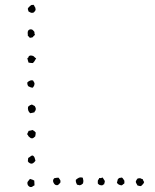

<svg xmlns="http://www.w3.org/2000/svg" viewBox="-20 -751 634 785"><path d="M117.2 -731.4Q121.1 -726.6 121.6 -724.1Q122.1 -721.7 124 -720.7Q125 -715.8 125.5 -713.4Q126 -710.9 124 -707Q118.2 -699.2 116.2 -699.2Q109.4 -697.3 105 -699.7Q100.6 -702.1 96.7 -704.1Q92.8 -714.8 94.2 -716.8Q95.7 -718.8 97.7 -721.7Q107.4 -731.4 110.8 -731Q114.3 -730.5 117.2 -731.4ZM123 -608.4Q115.2 -601.6 115.2 -600.6Q115.2 -599.6 113.3 -598.6Q103.5 -595.7 101.6 -596.7Q93.8 -605.5 93.3 -606Q92.8 -606.4 93.8 -609.4Q91.8 -622.1 96.2 -627Q100.6 -631.8 108.4 -630.9Q113.3 -629.9 115.7 -626.5Q118.2 -623 121.1 -620.1Q120.1 -616.2 121.1 -613.8Q122.1 -611.3 123 -608.4ZM127.9 -512.7Q121.1 -499 114.3 -493.2Q106.4 -493.2 96.7 -495.1Q92.8 -506.8 91.8 -513.7Q95.7 -513.7 96.2 -517.1Q96.7 -520.5 99.6 -522.5Q105.5 -525.4 111.3 -523.4Q117.2 -522.5 120.1 -518.6Q123 -514.6 127.9 -512.7ZM114.3 -392.6Q108.4 -392.6 104 -394.5Q99.6 -396.5 95.7 -398.4Q90.8 -405.3 91.8 -414.1Q97.7 -419.9 104 -421.9Q110.4 -423.8 115.2 -421.9Q119.1 -414.1 120.1 -413.1Q121.1 -412.1 121.1 -411.1Q121.1 -402.3 118.7 -399.4Q116.2 -396.5 114.3 -392.6ZM122.1 -317.4Q124 -314.5 125.5 -310.5Q127 -306.6 126 -302.7Q126 -299.8 123.5 -297.4Q121.1 -294.9 121.1 -292Q115.2 -290 103.5 -288.1Q91.8 -297.9 94.7 -314.5Q103.5 -322.3 106 -321.8Q108.4 -321.3 109.4 -324.2ZM126 -210Q126 -205.1 125.5 -202.1Q125 -199.2 124 -193.4Q116.2 -185.5 111.8 -185.5Q107.4 -185.5 105.5 -186.5Q95.7 -193.4 95.2 -196.3Q94.7 -199.2 91.8 -200.2Q90.8 -205.1 93.3 -208Q95.7 -210.9 96.7 -215.8Q110.4 -217.8 112.3 -219.7Q122.1 -214.8 123 -212.4Q124 -210 126 -210ZM125 -93.8Q119.1 -85.9 115.2 -84Q109.4 -80.1 102.5 -83.5Q95.7 -86.9 93.8 -91.8Q94.7 -102.5 95.2 -104.5Q95.7 -106.4 97.7 -106.4Q106.4 -113.3 108.4 -114.3Q110.4 -115.2 114.3 -115.2Q120.1 -111.3 121.6 -106Q123 -100.6 125 -93.8ZM219.7 -24.4Q222.7 -19.5 225.6 -15.6Q228.5 -11.7 226.6 -3.9Q219.7 2.9 218.3 4.4Q216.8 5.9 214.8 5.9Q205.1 7.8 199.2 -3.4Q193.4 -14.6 202.1 -22.5Q211.9 -24.4 213.9 -24.4ZM318.4 -24.4Q320.3 -16.6 320.8 -12.7Q321.3 -8.8 319.3 -1Q311.5 5.9 309.6 5.4Q307.6 4.9 307.6 6.8Q304.7 5.9 301.3 5.4Q297.9 4.9 294.9 3.9Q290 -5.9 290 -9.8Q290 -13.7 290 -15.6Q294.9 -20.5 301.8 -23.9Q308.6 -27.3 318.4 -24.4ZM399.4 -25.4Q405.3 -15.6 406.7 -14.2Q408.2 -12.7 408.2 -10.7Q409.2 -7.8 407.7 -4.9Q406.2 -2 406.2 2Q401.4 3.9 399.4 5.9Q397.5 7.8 389.6 5.9Q387.7 5.9 384.3 3.4Q380.9 1 379.9 -1Q378.9 -13.7 381.8 -16.1Q384.8 -18.6 385.7 -23.4Q390.6 -22.5 392.6 -22.9Q394.5 -23.4 399.4 -25.4ZM477.5 6.8Q463.9 5.9 458 -3.9Q460 -13.7 461.9 -18.6Q467.8 -24.4 469.7 -23.9Q471.7 -23.4 473.6 -24.4Q478.5 -26.4 481.9 -22Q485.4 -17.6 488.3 -12.7Q489.3 -3.9 488.3 -2.9Q487.3 -2 488.3 0Q484.4 1 482.9 2.9Q481.4 4.9 477.5 6.8ZM569.3 -6.8Q567.4 -1 565.9 0Q564.5 1 563.5 2.9Q557.6 9.8 555.7 9.8Q553.7 9.8 552.7 9.8Q545.9 7.8 543.9 7.8Q542 7.8 542 6.8Q538.1 0 536.6 -2.9Q535.2 -5.9 535.2 -8.8Q537.1 -15.6 543 -21.5Q553.7 -23.4 556.6 -21Q559.6 -18.6 563.5 -18.6Q564.5 -14.6 565.9 -12.2Q567.4 -9.8 569.3 -6.8ZM120.1 -12.7Q120.1 -6.8 120.6 -3.4Q121.1 0 121.1 6.8Q116.2 8.8 112.8 11.7Q109.4 14.6 103.5 13.7Q100.6 12.7 97.2 9.8Q93.8 6.8 92.8 2.9Q91.8 -1 91.8 -2.9Q91.8 -4.9 93.8 -8.8Q95.7 -11.7 98.1 -14.2Q100.6 -16.6 102.5 -19.5Q114.3 -16.6 120.1 -12.7Z"/></svg>

Font: Codystar
Style: Light
Weight: 300
Version: Version 1.000